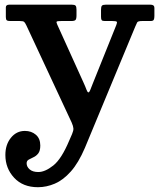

<svg xmlns="http://www.w3.org/2000/svg" viewBox="-20 -540 687 822"><path d="M3 123.5Q3 79 26.8 49.8Q50.5 20.5 86.5 20.5Q114.5 20.5 133.5 36.8Q152.5 53 152.5 83Q152.5 105.5 143.8 116.8Q135 128 123.2 133.2Q111.5 138.5 102.8 143.5Q94 148.5 94 159Q94 174 107 185.2Q120 196.5 144 196.5Q173 196.5 208.2 168.5Q243.5 140.5 276.5 61.5L288.5 34Q295 19 294.2 9.5Q293.5 0 287 -15L93 -431Q87.5 -442.5 83.5 -446.2Q79.5 -450 64.5 -450H24Q13 -450 9 -453.2Q5 -456.5 5 -467V-508.5Q5 -520 20 -520H287.5Q299.5 -520 303.5 -515.8Q307.5 -511.5 307.5 -498.5V-474Q307.5 -459 303.2 -454.5Q299 -450 284.5 -450H242.5Q226.5 -450 223.2 -447.8Q220 -445.5 225 -435L338 -185.5Q346 -168 350.2 -156.2Q354.5 -144.5 358.5 -144.5Q362.5 -144.5 366.5 -155Q370.5 -165.5 377.5 -183L478 -433Q482.5 -444 479.8 -447Q477 -450 461 -450H429Q418 -450 415.2 -454Q412.5 -458 412.5 -468V-498.5Q412.5 -511.5 416.5 -515.8Q420.5 -520 433 -520H624Q641 -520 641 -506.5V-471.5Q641 -460.5 638.2 -455.2Q635.5 -450 624 -450H588Q570.5 -450 567.2 -444Q564 -438 559 -426L343.5 93Q316 157.5 283.2 194.2Q250.5 231 214.8 246.2Q179 261.5 142.5 261.5Q78 261.5 40.5 221Q3 180.5 3 123.5Z"/></svg>

Font: Besley SemiBold
Style: Regular
Weight: 600
Designer: Owen Earl
Foundry: indestructible type*
Version: Version 2.001; ttfautohint (v1.8.3)